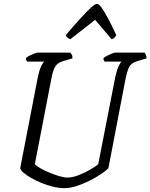

<svg xmlns="http://www.w3.org/2000/svg" viewBox="-20 -977 781 997"><path d="M316 0Q287 0 255.5 -7.5Q224 -15 194 -27.5Q164 -40 140 -54Q116 -68 101 -81Q86 -94 85 -104L177 -579Q184 -613 193.5 -632.5Q203 -652 209 -657H121Q120 -659 117 -663.5Q114 -668 114 -675Q120 -681 132.5 -687.5Q145 -694 158 -699Q171 -704 177 -704H345Q348 -701 352.5 -693.5Q357 -686 356 -674L312 -661Q282 -653 269 -634.5Q256 -616 248 -575L161 -125Q168 -116 188.5 -104Q209 -92 235.5 -81Q262 -70 287.5 -62.5Q313 -55 331 -55Q356 -55 388.5 -67.5Q421 -80 449 -96.5Q477 -113 490 -124L579 -579Q587 -615 596 -633.5Q605 -652 611 -657H523Q522 -659 519.5 -663.5Q517 -668 517 -675Q524 -682 537 -688Q550 -694 562 -699Q574 -704 579 -704H731Q733 -700 737 -693.5Q741 -687 741 -674L695 -660Q677 -655 665 -646Q653 -637 646 -619Q639 -601 632 -568L543 -104Q530 -90 503 -72Q476 -54 442.5 -37.5Q409 -21 376 -10.5Q343 0 316 0ZM345 -773Q335 -778 329 -783Q323 -788 321 -794Q367 -848 400 -884Q433 -920 453.5 -938.5Q474 -957 484 -957Q493 -957 507 -938Q521 -919 540.5 -882.5Q560 -846 584 -794Q581 -789 575.5 -782.5Q570 -776 560 -773L474 -874Z"/></svg>

Font: Texturina Medium 12pt ExtraLight
Style: Italic
Weight: 250
Italic angle: -11°
Version: Version 1.002